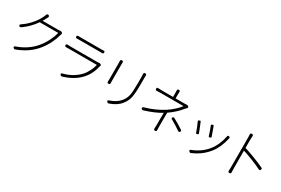

<svg xmlns="http://www.w3.org/2000/svg" viewBox="99 -2002 4799 3275"><g transform="rotate(30 2498.5 -364.5)"><path d="M215 11Q201 -2 205 -13Q209 -24 229 -30Q442 -104 575 -264Q634 -335 681 -428Q724 -515 742 -593H560H378Q283 -456 149 -362Q129 -349 112 -361Q99 -370 103 -383Q106 -394 121 -404Q221 -470 300 -568Q362 -646 395 -721Q396 -722 397 -726Q404 -741 407 -750Q416 -785 446.5 -775Q477 -765 459 -733Q457 -730 455 -724Q447 -708 443 -702Q431 -678 408 -639H714Q729 -639 747 -641Q765 -647 785 -635L790 -632Q809 -621 800 -601Q798 -596 795 -586Q794 -581 793 -579Q772 -496 728 -407Q679 -311 617 -235Q483 -70 254 16Q229 25 215 11Z M1137 8Q1113 -21 1153 -30Q1340 -78 1460 -205Q1506 -254 1540 -323Q1572 -386 1586 -450H1312H1038Q1005 -450 986 -449Q954 -447 954 -474.5Q954 -502 986 -499Q987 -499 989 -499Q1024 -497 1038 -497H1573Q1583 -497 1601 -499Q1617 -503 1633 -493L1638 -490Q1654 -480 1645 -463Q1643 -459 1643 -458Q1604 -286 1502 -176Q1379 -42 1171 18Q1150 24 1137 8ZM1040 -694Q1040 -722 1067 -719Q1083 -718 1119 -718H1314H1510Q1547 -718 1563 -719Q1577 -721 1583 -715.5Q1589 -710 1589 -695Q1589 -668 1564 -669Q1548 -670 1509 -670H1119Q1083 -670 1067 -669Q1040 -668 1040 -694Z M2058 10Q2031 -18 2068 -29Q2198 -72 2265 -153Q2317 -214 2334 -295Q2348 -365 2348 -525V-663Q2348 -680 2346 -710Q2343 -739 2373 -739Q2401 -739 2400 -711Q2399 -696 2399 -663V-593V-524Q2399 -345 2377 -260Q2358 -187 2303 -119Q2235 -31 2090 19Q2073 25 2058 10ZM1919 -271Q1903 -271 1897 -277Q1891 -283 1892 -298Q1892 -304 1892 -317Q1893 -332 1893 -339V-502V-665Q1893 -686 1892 -700Q1889 -732 1919 -732Q1947 -732 1946 -702Q1945 -688 1945 -665V-339Q1945 -311 1946 -298Q1947 -283 1941 -277Q1935 -271 1919 -271Z M3007 27Q2978 27 2979 -3Q2982 -36 2982 -72Q2982 -102 2982 -186Q2983 -277 2983 -313Q2859 -236 2661 -175Q2633 -168 2622 -186Q2613 -200 2620 -210Q2627 -220 2645 -225Q2840 -280 2998 -381Q3065 -424 3131 -485Q3188 -538 3218 -580H2999H2780Q2748 -580 2692 -578Q2677 -577 2671 -583Q2665 -589 2665 -604Q2665 -619 2670.5 -625Q2676 -631 2691 -630Q2735 -627 2780 -627H2985V-699Q2985 -732 2984 -750Q2982 -767 2987.5 -774Q2993 -781 3010 -781Q3027 -781 3032.5 -774Q3038 -767 3036 -750Q3035 -732 3035 -699V-627H3222Q3248 -627 3260 -629Q3273 -632 3286 -619Q3306 -600 3290 -584Q3279 -573 3263 -555Q3164 -433 3034 -345L3033 -344Q3033 -302 3032 -197Q3032 -104 3032 -72Q3032 -48 3034 -2Q3035 27 3007 27ZM3347 -169Q3308 -197 3256 -229.5Q3204 -262 3161 -285Q3134 -300 3153 -321Q3167 -337 3187 -325Q3286 -272 3377 -212Q3403 -194 3386 -172Q3370 -152 3347 -169Z M3693 41Q3667 13 3702 2Q3873 -63 3982 -196Q4083 -322 4117 -499Q4122 -532 4149 -523Q4175 -515 4166 -486Q4166 -485 4165.5 -483Q4165 -481 4164 -480Q4121 -292 4023 -170Q3959 -90 3872 -29Q3806 16 3727 50Q3709 57 3693 41ZM3643 -280Q3636 -282 3632 -293Q3599 -388 3557 -479Q3552 -489 3556 -493Q3558 -496 3569 -501Q3573 -502 3576 -504Q3588 -508 3592 -508Q3598 -507 3603 -498Q3605 -494 3608 -486Q3628 -436 3640 -407Q3643 -399 3650 -382Q3671 -330 3678 -310Q3682 -299 3678 -293Q3675 -289 3662 -284Q3649 -279 3643 -280ZM3859 -339Q3851 -340 3848 -352Q3838 -384 3819 -440Q3798 -497 3786 -527Q3780 -538 3785 -543Q3788 -547 3804 -552L3805 -553Q3817 -557 3821 -556Q3827 -555 3831 -545Q3836 -531 3851 -491Q3885 -397 3895 -366Q3898 -356 3893 -351Q3890 -347 3878 -343Q3864 -338 3859 -339Z M4466 16Q4449 16 4443 9.5Q4437 3 4438 -13Q4440 -37 4440 -88V-375V-662Q4440 -678 4438 -720Q4433 -755 4465 -755Q4496 -755 4493 -721Q4490 -690 4490 -662V-492Q4582 -464 4695 -420Q4810 -376 4894 -336Q4914 -325 4904 -302Q4893 -275 4870 -287Q4792 -327 4677 -372Q4572 -413 4490 -438L4491 -88Q4491 -38 4493 -14Q4495 3 4488.5 9.5Q4482 16 4466 16Z"/></g></svg>

Font: GenSenRounded TW L
Style: Regular
Weight: 300
Version: Version 1.501;PS 1;hotconv 16.6.51;makeotf.lib2.5.65220